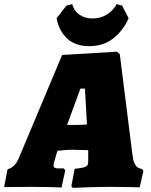

<svg xmlns="http://www.w3.org/2000/svg" viewBox="-53 -910 734 936"><path d="M640 -86 646 -76 628 3Q614 3 574 2Q534 1 490 1Q432 1 375 3Q318 5 302 6L295 -3L311 -87Q340 -90 353.5 -93.5Q367 -97 372 -103Q377 -109 377 -121V-139V-178L304 -180Q284 -180 260 -178Q236 -176 227 -175L214 -131Q208 -112 208 -104Q208 -96 213.5 -92.5Q219 -89 231 -89H258L265 -79L247 4Q232 3 188.5 2Q145 1 97 1L-33 2L-16 -85Q20 -94 39 -140L250 -642L517 -658L531 -646L593 -153Q597 -119 608 -104Q619 -89 640 -86ZM322 -301Q329 -301 371 -303L361 -478H339L274 -301ZM516 -890 542 -883 574 -821Q549 -763 500.5 -724Q452 -685 382 -685Q312 -685 272.5 -724Q233 -763 223 -821L271 -883L299 -890Q308 -856 335 -838Q362 -820 398 -820Q435 -820 466 -838Q497 -856 516 -890Z"/></svg>

Font: Alegreya Black
Style: Italic
Weight: 900
Italic angle: -7°
Designer: Juan Pablo del Peral
Foundry: Huerta Tipografica
Version: Version 2.007; ttfautohint (v1.6)